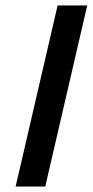

<svg xmlns="http://www.w3.org/2000/svg" viewBox="-20 -680 338 700"><path d="M298 -660 145 0H37L190 -660Z"/></svg>

Font: Elaine Sans Medium
Style: Italic
Weight: 500
Italic angle: -13°
Designer: Wei Huang
Foundry: Wei Huang
Version: Version 2.001;December 24, 2019;FontCreator 12.0.0.2547 64-b